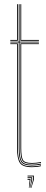

<svg xmlns="http://www.w3.org/2000/svg" viewBox="-20 -790 220 913"><path d="M132 -3Q90.5 -3 79.8 -21.6Q69 -40.2 69 -85V-588H29V-592H69V-770H73V-592H165V-588H73V-85Q73 -41.5 83 -24.2Q93 -7 132 -7Q142 -7 153.5 -8.2Q165 -9.5 175 -11.8V-7.8Q164.8 -5.2 153.2 -4.1Q141.8 -3 132 -3ZM132 5Q87 5 74 -16Q61 -37 61 -85V-580H29V-584H65V-85Q65 -39 76.9 -19Q88.8 1 132 1Q142.5 1 154.1 -0.2Q165.8 -1.5 175 -4V0Q157 5 132 5ZM132 -11Q94 -11 85.5 -27.8Q77 -44.5 77 -85.2V-584H165V-580H81V-85.2Q81 -45.8 88.8 -30.4Q96.5 -15 132 -15Q141.2 -15 152.4 -16.1Q163.5 -17.2 175 -19.5V-15.5Q165 -13.5 153.5 -12.2Q142 -11 132 -11ZM29 -596V-600H61V-770H65V-596ZM77 -596V-770H81V-600H165V-596ZM126.8 103 137 65V49H111V45H141V65L129.2 103ZM117.2 103 121 65H111V61H125V65L119.5 103ZM122 103 129 65V57H111V53H133V65L124.2 103Z"/></svg>

Font: Big Shoulders Inline Display SC Thin
Style: Regular
Weight: 100
Designer: Patric King
Foundry: XO Type Co
Version: Version 2.002